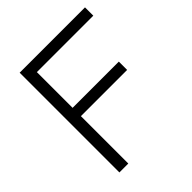

<svg xmlns="http://www.w3.org/2000/svg" viewBox="-189 -808 931 931"><g transform="rotate(-45 276.5 -342.0)"><path d="M473 -325H156V0H95V-684H543V-627H156V-382H473Z"/></g></svg>

Font: Snippet
Style: Regular
Weight: 400
Designer: Gesine Todt
Foundry: Gesine Todt
Version: Version 1.000